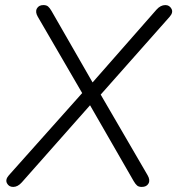

<svg xmlns="http://www.w3.org/2000/svg" viewBox="-20 -731 699 757"><path d="M32 6Q15 6 7.5 -8.5Q0 -23 15 -40L304 -364L129 -665Q118 -684 125.5 -697.5Q133 -711 151 -711Q163 -711 169.5 -705.5Q176 -700 183 -688L345 -406L597 -693Q613 -711 632 -711Q648 -711 656 -696.5Q664 -682 649 -665L377 -358L562 -40Q573 -21 565.5 -7.5Q558 6 539 6Q527 6 520.5 0.5Q514 -5 507 -17L335 -316L66 -12Q50 6 32 6Z"/></svg>

Font: Nunito Light
Style: Italic
Weight: 300
Italic angle: -9°
Designer: Vernon Adams
Foundry: Vernon Adams
Version: Version 3.601; ttfautohint (v1.8.2.53-6de2)